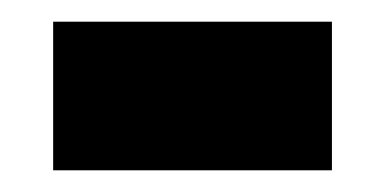

<svg xmlns="http://www.w3.org/2000/svg" viewBox="-20 -357 354 177"><path d="M29 -200H286V-337H29Z"/></svg>

Font: Noto Sans Thai Looped ExtraCondensed ExtraBold
Style: Regular
Weight: 800
Width: 2
Designer: Sasikarn Vongin, Ben Mitchell
Foundry: The Fontpad Ltd
Version: Version 1.001